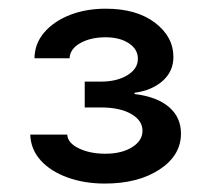

<svg xmlns="http://www.w3.org/2000/svg" viewBox="-20 -860 486 446"><path d="M223.6 -433.6Q175.8 -433.6 136.7 -447.8Q97.7 -461.9 74.5 -487.5Q51.3 -513.2 50.3 -547.4H136.2Q137.2 -527.8 163.1 -515.4Q189 -502.9 224.6 -502.9Q262.7 -502.9 286.9 -518.1Q311 -533.2 311 -556.2Q311 -580.1 284.9 -595.2Q258.8 -610.4 213.9 -610.4H176.8V-670.4H213.9Q251.5 -670.4 275.9 -685.3Q300.3 -700.2 300.3 -723.6Q300.3 -745.6 279.3 -759.5Q258.3 -773.4 225.1 -773.4Q190.9 -773.4 166.7 -760Q142.6 -746.6 141.6 -724.6H60.1Q60.5 -758.8 82.8 -784.7Q105 -810.5 142.3 -825.2Q179.7 -839.8 225.6 -839.8Q296.9 -839.8 339.8 -807.4Q382.8 -774.9 382.8 -727.5Q382.8 -694.3 357.9 -672.1Q333 -649.9 292.5 -644.5V-641.6Q344.7 -635.3 372.6 -611.3Q400.4 -587.4 400.4 -549.8Q400.4 -499 350.6 -466.3Q300.8 -433.6 223.6 -433.6Z"/></svg>

Font: Inter
Style: Regular
Weight: 400
Designer: Rasmus Andersson
Foundry: rsms
Version: Version 4.001;git-9221beed3